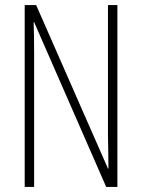

<svg xmlns="http://www.w3.org/2000/svg" viewBox="-20 -785 557 754"><path d="M441 -51H397L114 -698H112Q113 -674 113.5 -645Q114 -616 114 -577V-51H77V-765H122L404 -123H406Q406 -159 405 -194.5Q404 -230 404 -253V-765H441Z"/></svg>

Font: Noto Sans Tamil UI ExtraCondensed ExtraLight
Style: Regular
Weight: 200
Width: 2
Designer: Jelle Bosma - Monotype Design Team
Foundry: Monotype Imaging Inc.
Version: Version 2.004; ttfautohint (v1.8.4.7-5d5b)